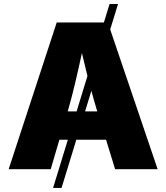

<svg xmlns="http://www.w3.org/2000/svg" viewBox="-20 -839 825 952"><path d="M565.4 -819.3H523.4L495.1 -727.5H261.2L22.9 0H231.4L274.4 -146H316.4L243.2 92.8H285.2L358.4 -146H505.9L550.8 0H761.7L526.4 -692.9ZM315.9 -286.6 318.8 -297.4C343.8 -384.3 365.2 -479 386.2 -576.2L413.6 -462.4L359.9 -286.6ZM401.9 -286.6 433.1 -388.7C441.4 -357.4 450.2 -327.1 459 -297.4L462.4 -286.6Z"/></svg>

Font: Raveo ExtraBold
Style: Regular
Weight: 800
Designer: Jakub Foglar, Rasmus Andersson (Inter)
Foundry: Jakubfoglar.com
Version: Version 1.100;Glyphs 3.2.3 (3260)